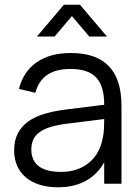

<svg xmlns="http://www.w3.org/2000/svg" viewBox="-20 -780 596 815"><path d="M136.7 -625 251.3 -760H319.3L434 -625H359L285.3 -711.7L211.7 -625ZM280.7 -555Q192.7 -555 136.1 -515.9Q79.5 -476.8 60.3 -402.7L130 -386Q144 -437.5 180.8 -462.4Q217.5 -487.3 279.3 -487.3Q316.2 -487.3 343.2 -478.6Q370.3 -469.8 387.9 -451.3Q405.5 -432.8 413.9 -404.2Q422.3 -375.7 422.3 -335.7V-275.3Q422.3 -257.3 421.4 -234.2Q420.5 -211 415.3 -190.7Q409.2 -158.5 394.1 -132.4Q379 -106.3 356.3 -88.1Q333.7 -69.8 304.2 -60.1Q274.8 -50.3 239.7 -50.3Q176.5 -50.3 144.8 -74.3Q113 -98.3 113 -145.3Q113 -169.7 121.5 -187.9Q130 -206.2 148.7 -219.5Q167.3 -232.8 196.5 -241.6Q225.7 -250.3 266.8 -255.3L438.3 -276.7L435.8 -337L260.2 -315.2Q210.7 -309 169.9 -297.1Q129.2 -285.2 100.3 -264.7Q71.5 -244.2 55.8 -214.1Q40 -184 40 -141.3Q40 -105.2 52.8 -76.1Q65.7 -47 89.9 -26.8Q114.2 -6.5 148.5 4.2Q182.8 15 226.3 15Q294.3 15 343.8 -12.1Q393.3 -39.2 422.3 -91.2V0H495.7V-330.3Q495.7 -443.2 442.1 -499.1Q388.5 -555 280.7 -555Z"/></svg>

Font: Vela Sans GX ExtLt
Style: Regular
Weight: 200
Designer: Principal design: Mikhail Sharanda - project Manrope.
Design modification: Ravid Balaliev
Foundry: Mikhail Sharanda
Version: Version 1.001